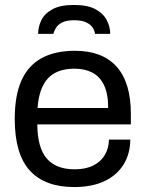

<svg xmlns="http://www.w3.org/2000/svg" viewBox="-20 -743 588 775"><path d="M279.1 12Q161.2 12 100.4 -54.5Q39.5 -121 39.5 -263Q39.5 -358 66.8 -418.5Q94.1 -479 148.2 -508.5Q202.4 -538 282.7 -538Q393.5 -538 450.9 -473.7Q508.2 -409.5 508.2 -283.2V-240.8H130.5Q131.5 -145.2 169.3 -102.4Q207.1 -59.6 281 -59.6Q325.8 -59.6 356.5 -75Q387.2 -90.4 403.1 -117.4Q419 -144.5 419.9 -179.4H505.9Q505.5 -122.5 478.9 -79.2Q452.3 -36 402.1 -12Q351.9 12 279.1 12ZM131.5 -307.1H416.6Q416.6 -365.8 399.2 -400.6Q381.9 -435.4 351.5 -450.6Q321.2 -465.8 280.4 -465.8Q210.9 -465.8 174.2 -427.3Q137.6 -388.8 131.5 -307.1ZM278 -723Q334.6 -723 366.3 -705.3Q398 -687.6 411.4 -660.8Q424.9 -634 424.9 -606.2H363.6Q362.6 -617.2 354.9 -630.1Q347.1 -643 329.2 -652.1Q311.3 -661.3 278.9 -661.3Q247.4 -661.3 230.3 -652.1Q213.2 -643 205.6 -630.1Q198.1 -617.2 195.2 -606.2H133.9Q133.9 -634 146.6 -660.8Q159.3 -687.6 191.1 -705.3Q222.8 -723 278 -723Z"/></svg>

Font: Archivo Variable SemiBold
Style: Regular
Weight: 600
Designer: Hector Gatti
Foundry: Omnibus-Type
Version: Version 2.001